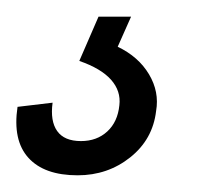

<svg xmlns="http://www.w3.org/2000/svg" viewBox="-74 -20 261 230"><path d="M19 190Q-21 190 -40 169Q-59 148 -53 108L-11 103Q-14 125 -5.5 137Q3 149 23 149Q42 149 54.5 137.5Q67 126 69 106Q71 89 59 75.5Q47 62 21 53L44 0H83L67 36Q92 48 104.5 69Q117 90 113 113Q109 147 82 168.5Q55 190 19 190Z"/></svg>

Font: Pathway Extreme 8pt Thin 12pt
Style: Italic
Weight: 100
Italic angle: -8°
Version: Version 1.001;gftools[0.9.26]